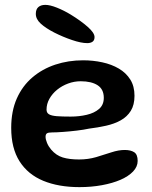

<svg xmlns="http://www.w3.org/2000/svg" viewBox="-20 -731 624 788"><path d="M306 37Q220.5 37 157.5 11Q94.5 -15 60.2 -69Q26 -123 26 -206Q26 -275 49 -326.8Q72 -378.5 112.8 -413.2Q153.5 -448 207 -465.8Q260.5 -483.5 321 -483.5Q362 -483.5 400 -475.2Q438 -467 467.8 -449.5Q497.5 -432 514.8 -404.5Q532 -377 532 -338Q532 -300.5 516.8 -276Q501.5 -251.5 475.2 -237Q449 -222.5 415.2 -215Q381.5 -207.5 345 -203Q324.5 -198.5 295.2 -195Q266 -191.5 238 -189.5Q210 -187.5 193.5 -187.5Q178.5 -187.5 172.8 -183.8Q167 -180 167 -169.5Q167 -159 173 -144.5Q179 -130 190 -117Q210.5 -93 237.5 -84.8Q264.5 -76.5 304.5 -76.5Q341.5 -76.5 374.8 -86.2Q408 -96 437.2 -105.8Q466.5 -115.5 492 -115.5Q516.5 -115.5 530.8 -106.2Q545 -97 545 -70.5Q545 -47 526.2 -27.2Q507.5 -7.5 474.8 6.8Q442 21 398.5 29Q355 37 306 37ZM270 -252.5Q305 -252.5 336 -259.8Q367 -267 386.5 -283.8Q406 -300.5 406 -329.5Q406 -364.5 380.8 -381Q355.5 -397.5 311 -397.5Q284.5 -397.5 259.5 -388.2Q234.5 -379 214.5 -362.8Q194.5 -346.5 182.8 -325.5Q171 -304.5 171 -281Q171 -268 181 -262Q191 -256 212.8 -254.2Q234.5 -252.5 270 -252.5ZM338 -554Q313 -554 275.5 -566.8Q238 -579.5 202.5 -597.5Q167.5 -615.5 147.2 -634Q127 -652.5 127 -674Q127 -693 137.5 -702Q148 -711 166 -711Q185 -711 213.8 -699.5Q242.5 -688 270.5 -671Q312 -645.5 340 -620.8Q368 -596 368 -579Q368 -565.5 359.8 -559.8Q351.5 -554 338 -554Z"/></svg>

Font: Gluten Thin Medium
Style: Regular
Weight: 500
Version: Version 1.300